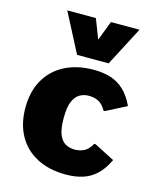

<svg xmlns="http://www.w3.org/2000/svg" viewBox="-119 -875 797 969"><g transform="rotate(15 280.0 -391.0)"><path d="M317.9 9.8Q230 9.8 166.3 -23.4Q102.5 -56.6 68.1 -118.2Q33.7 -179.7 33.7 -264.2Q33.7 -348.6 68.6 -409.9Q103.5 -471.2 167.7 -504.4Q231.9 -537.6 319.8 -537.6Q368.7 -537.6 407.7 -525.1Q446.8 -512.7 477.5 -483.9Q508.3 -455.1 531.7 -405.3L425.3 -350.6H418.9Q399.4 -384.8 375.5 -395Q351.6 -405.3 325.7 -404.3Q302.7 -404.3 281.5 -392.6Q260.3 -380.9 247.1 -350.6Q233.9 -320.3 233.9 -264.2Q233.9 -206.5 246.6 -176.5Q259.3 -146.5 279.8 -135.5Q300.3 -124.5 323.7 -123.5Q349.6 -122.6 373.5 -132.8Q397.5 -143.1 417 -177.2H423.3L529.8 -122.6Q506.3 -72.8 475.6 -43.9Q444.8 -15.1 405.8 -2.7Q366.7 9.8 317.9 9.8ZM216.8 -588.4 110.8 -792.5H260.3L299.8 -690.4L338.9 -792.5H488.3L381.8 -588.4Z"/></g></svg>

Font: Comme Black
Style: Regular
Weight: 900
Version: Version 1.000;gftools[0.9.27]